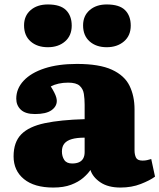

<svg xmlns="http://www.w3.org/2000/svg" viewBox="-20 -828 716 862"><path d="M219 14Q134 14 87.5 -24Q41 -62 41 -126Q41 -190 75.5 -225Q110 -260 181 -275Q252 -290 360 -293V-358Q360 -384 356.5 -406.5Q353 -429 337.5 -443Q322 -457 286 -457Q263 -457 243 -452.5Q223 -448 208 -440Q218 -424 224 -412Q230 -400 232.5 -391Q235 -382 235 -375Q235 -350 211 -333Q187 -316 137 -316Q94 -316 73.5 -335.5Q53 -355 53 -385Q53 -430 86 -465.5Q119 -501 180 -521Q241 -541 325 -541Q426 -541 482.5 -515Q539 -489 561.5 -443Q584 -397 584 -337V-153Q584 -134 590.5 -120.5Q597 -107 620 -107Q631 -107 640 -109Q649 -111 659 -114L676 -35Q653 -18 612 -2Q571 14 521 14Q465 14 430.5 -9.5Q396 -33 386 -65Q375 -48 353.5 -29.5Q332 -11 299 1.5Q266 14 219 14ZM304 -94Q322 -94 334.5 -99.5Q347 -105 353.5 -116.5Q360 -128 360 -145V-210Q325 -210 302.5 -203.5Q280 -197 269 -183.5Q258 -170 258 -148Q258 -126 268.5 -110Q279 -94 304 -94ZM459 -616Q412 -616 382.5 -642Q353 -668 353 -714Q353 -757 382.5 -782.5Q412 -808 459 -808Q516 -808 541.5 -782.5Q567 -757 567 -713Q567 -668 536.5 -642Q506 -616 459 -616ZM195 -616Q147 -616 117.5 -642Q88 -668 88 -714Q88 -757 117.5 -782.5Q147 -808 195 -808Q251 -808 276.5 -782.5Q302 -757 302 -713Q302 -668 272 -642Q242 -616 195 -616Z"/></svg>

Font: Literata Variable Black
Style: Regular
Weight: 900
Designer: Latin by Veronika Burian and Jose Scaglione. Greek by Irene Vlachou. Cyrillic by Vera Evstafieva.
Foundry: TypeTogether
Version: Version 3.021